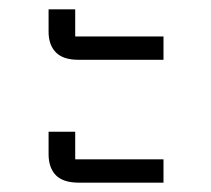

<svg xmlns="http://www.w3.org/2000/svg" viewBox="-20 -498 452 411"><path d="M149 -107Q115 -107 99.5 -123Q84 -139 84 -168V-216H141V-157H330V-107ZM148 -370Q115 -370 99.5 -386Q84 -402 84 -430V-478H141V-420H330V-370Z"/></svg>

Font: IBM Plex Thai Light
Style: Regular
Weight: 300
Designer: Mike Abbink, Paul van der Laan, Pieter van Rosmalen, Ben Mitchell, Mark Frömberg
Foundry: Bold Monday
Version: Version 1.0